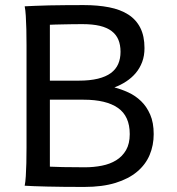

<svg xmlns="http://www.w3.org/2000/svg" viewBox="-20 -738 702 763"><path d="M590.8 -205.1Q590.8 -160.6 574.7 -122.3Q558.6 -84 524.9 -55.7Q491.2 -27.3 439 -11.2Q386.7 4.9 314.9 4.9Q229 4.9 168 3.4Q106.9 2 78.1 0Q81.1 -14.6 82.5 -37.6Q84 -60.5 84.7 -89.4Q85.4 -118.2 85.4 -151.9V-558.1Q85.4 -592.3 84.7 -621.8Q84 -651.4 82.5 -674.8Q81.1 -698.2 78.1 -712.9Q94.2 -713.9 119.1 -714.8Q144 -715.8 174.8 -716.6Q205.6 -717.3 240.7 -717.5Q275.9 -717.8 312.5 -717.8Q368.7 -717.8 413.6 -709Q458.5 -700.2 489.7 -680.2Q521 -660.2 537.6 -627.4Q554.2 -594.7 554.2 -546.9Q554.2 -516.1 544.9 -491.5Q535.6 -466.8 519.3 -447.5Q502.9 -428.2 481.2 -414.1Q459.5 -399.9 434.6 -390.6Q462.9 -383.3 490.7 -370.4Q518.6 -357.4 540.8 -335.9Q563 -314.5 576.9 -282.5Q590.8 -250.5 590.8 -205.1ZM178.2 -75.7Q195.3 -74.7 230.2 -74Q265.1 -73.2 317.4 -73.2Q352.5 -73.2 384.8 -79.6Q417 -85.9 441.7 -101.1Q466.3 -116.2 481 -141.6Q495.6 -167 495.6 -205.1Q495.6 -276.4 448.7 -309.1Q401.9 -341.8 312.5 -341.8H178.2ZM178.2 -417.5H293Q337.4 -417.5 369.1 -425.3Q400.9 -433.1 420.7 -447.8Q440.4 -462.4 449.7 -483.6Q459 -504.9 459 -532.2Q459 -559.6 450.4 -580.1Q441.9 -600.6 423.6 -614.5Q405.3 -628.4 376.7 -635.3Q348.1 -642.1 307.6 -642.1Q287.6 -642.1 267.8 -641.8Q248 -641.6 230.7 -641.1Q213.4 -640.6 199.7 -640.4Q186 -640.1 178.2 -639.6Z"/></svg>

Font: Andika FrenchTight
Style: Regular
Weight: 400
Designer: Victor Gaultney, Annie Olsen, Julie Remington, Don Collingsworth, Eric Hays, Becca Hirsbrunner
Foundry: SIL International
Version: Version 5.000 ; Dig1 Dig4Opn Dig7 LnSpcTght